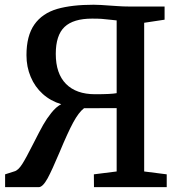

<svg xmlns="http://www.w3.org/2000/svg" viewBox="-20 -770 743 790"><path d="M39.1 -64.9Q54.7 -68.8 71.3 -94.7Q86.4 -118.2 115.7 -176.3Q143.1 -230.5 157.7 -256.3Q172.4 -282.2 190.9 -305.2Q210.9 -330.6 231.9 -341.3Q188 -354.5 155.8 -383.5Q123.5 -412.6 106.4 -453.6Q88.9 -494.6 88.9 -543Q88.9 -622.6 121.3 -668.9Q153.8 -715.3 215.8 -733.4Q275.9 -750.5 365.2 -750.5Q388.7 -750.5 438.5 -746.6Q441.4 -746.6 464.1 -744.9Q486.8 -743.2 509.3 -743.2H657.2V-689L573.2 -676.3V-64.5L666 -52.7V0H366.7L366.2 -52.7L460 -64.5V-325.2L325.7 -324.7Q303.7 -307.6 281.2 -266.1Q258.8 -224.6 225.1 -143.6Q193.8 -69.3 175.8 -36.1Q155.8 0 139.6 0H1V-52.7ZM460 -686 437 -688.5Q413.1 -691.4 398.2 -692.4Q383.3 -693.4 358.9 -693.4Q281.7 -693.4 245.6 -659.2Q209.5 -625 209.5 -548.3Q209.5 -467.3 251.5 -424.8Q293.5 -382.3 371.1 -382.3Q438 -382.3 460 -386.7Z"/></svg>

Font: Merriweather
Style: Regular
Weight: 400
Designer: Eben Sorkin
Foundry: Eben Sorkin
Version: Version 1.584; ttfautohint (v1.8.1)